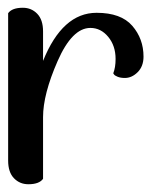

<svg xmlns="http://www.w3.org/2000/svg" viewBox="-20 -472 429 495"><path d="M91 -170V-11Q81 3 53 3Q31 3 16 -12.5Q1 -28 1 -58V-438Q11 -452 39 -452Q61 -452 76 -436.5Q91 -421 91 -391V-315Q141 -439 229 -439Q292 -439 321 -405.5Q350 -372 350 -326Q350 -301 335 -286Q320 -271 302 -271Q291 -271 283.5 -274Q276 -277 274 -280L272 -283Q278 -298 278 -320Q278 -354 259 -377Q240 -400 213 -400Q166 -400 128.5 -314.5Q91 -229 91 -170Z"/></svg>

Font: Sofia
Style: Regular
Weight: 400
Designer: Paula Nazal and Daniel Hernndez
Foundry: Paula Nazal, Daniel Hernndez
Version: Version 1.001